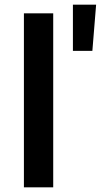

<svg xmlns="http://www.w3.org/2000/svg" viewBox="-20 -799 430 819"><path d="M291 -582H374L390 -779H291ZM82 0H207V-742H82Z"/></svg>

Font: Montserrat Lite SemiBold
Style: Regular
Weight: 600
Designer: Julieta Ulanovsky
Foundry: Julieta Ulanovsky
Version: Version 7.200;PS 007.200;hotconv 1.0.88;makeotf.lib2.5.64775